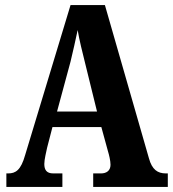

<svg xmlns="http://www.w3.org/2000/svg" viewBox="-20 -734 679 754"><path d="M5 0H225V-53H189C163 -53 154 -67 154 -90C154 -109 162 -138 165 -154L186 -235H378L404 -140C408 -127 414 -103 414 -87C414 -63 397 -53 377 -53H346V0H639V-53H631C599 -53 577 -68 565 -112L392 -714H257L79 -126C62 -65 41 -53 12 -53H5ZM204 -296 257 -492C267 -532 276 -575 285 -616C292 -574 303 -532 314 -487L361 -296Z"/></svg>

Font: Noto Serif Thai ExtraCondensed ExtraBold
Style: Regular
Weight: 800
Width: 2
Designer: Monotype Design Team
Foundry: Monotype Imaging Inc.
Version: Version 2.002